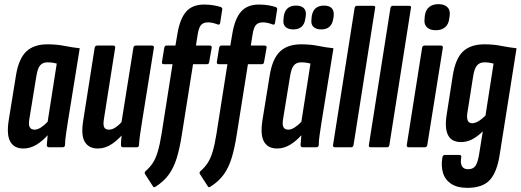

<svg xmlns="http://www.w3.org/2000/svg" viewBox="-20 -711 2514 927"><path d="M93 6Q49 6 30 -26.5Q11 -59 22 -130L57 -346Q70 -427 106.5 -462Q143 -497 209 -497Q254 -497 291 -489.5Q328 -482 365 -478L308 -125Q302 -86 298 -58.5Q294 -31 294 -11Q293 0 282 0H217Q206 0 206 -11Q207 -21 208 -33Q209 -45 210 -58Q184 -29 154.5 -11.5Q125 6 93 6ZM147 -85Q161 -85 177.5 -95.5Q194 -106 210 -123L254 -404Q243 -407 232 -408.5Q221 -410 209 -410Q186 -410 173.5 -395Q161 -380 155 -340L122 -138Q117 -109 123.5 -97Q130 -85 147 -85Z M452 6Q409 6 389.5 -26Q370 -58 382 -130L437 -480Q439 -491 449 -491H526Q538 -491 536 -480L482 -138Q477 -108 483 -96.5Q489 -85 506 -85Q523 -85 541 -98Q559 -111 576 -132L583 -75Q554 -39 521.5 -16.5Q489 6 452 6ZM574 0Q564 0 564 -11Q564 -30 567 -55.5Q570 -81 572 -98L566 -117L624 -480Q626 -491 635 -491H712Q725 -491 723 -480L666 -125Q660 -88 656 -59.5Q652 -31 651 -11Q651 0 640 0Z M926 -491H992Q1004 -491 1002 -480L990 -412Q989 -401 979 -401H912L858 -61Q848 4 833.5 51.5Q819 99 794.5 132.5Q770 166 730 191Q722 196 718 188L680 129Q676 122 683 115Q703 98 717.5 76Q732 54 742 20Q752 -14 760 -64L813 -401H772Q760 -401 762 -412L773 -480Q775 -491 784 -491H827L837 -550Q849 -621 879 -655Q909 -689 965 -689Q992 -689 1013.5 -685Q1035 -681 1046 -677Q1055 -673 1053 -665L1043 -601Q1041 -589 1031 -593Q1021 -597 1008.5 -600Q996 -603 985 -603Q961 -603 950 -589.5Q939 -576 934 -542ZM1191 -491H1257Q1269 -491 1267 -480L1255 -412Q1254 -401 1244 -401H1177L1123 -61Q1113 4 1098.5 51.5Q1084 99 1059.5 132.5Q1035 166 995 191Q987 196 983 188L945 129Q941 122 948 115Q968 98 982.5 76Q997 54 1007 20Q1017 -14 1025 -64L1078 -401H1037Q1025 -401 1027 -412L1038 -480Q1040 -491 1049 -491H1092L1102 -550Q1114 -621 1144 -655Q1174 -689 1230 -689Q1257 -689 1278.5 -685Q1300 -681 1311 -677Q1320 -673 1318 -665L1308 -601Q1306 -589 1296 -593Q1286 -597 1273.5 -600Q1261 -603 1250 -603Q1226 -603 1215 -589.5Q1204 -576 1199 -542Z M1318 6Q1274 6 1255 -26.5Q1236 -59 1247 -130L1282 -346Q1295 -427 1331.5 -462Q1368 -497 1434 -497Q1479 -497 1516 -489.5Q1553 -482 1590 -478L1533 -125Q1527 -86 1523 -58.5Q1519 -31 1519 -11Q1518 0 1507 0H1442Q1431 0 1431 -11Q1432 -21 1433 -33Q1434 -45 1435 -58Q1409 -29 1379.5 -11.5Q1350 6 1318 6ZM1372 -85Q1386 -85 1402.5 -95.5Q1419 -106 1435 -123L1479 -404Q1468 -407 1457 -408.5Q1446 -410 1434 -410Q1411 -410 1398.5 -395Q1386 -380 1380 -340L1347 -138Q1342 -109 1348.5 -97Q1355 -85 1372 -85ZM1531 -569Q1506 -569 1493 -581.5Q1480 -594 1484 -620L1485 -632Q1493 -684 1544 -684Q1570 -684 1582 -671Q1594 -658 1591 -632L1589 -620Q1581 -569 1531 -569ZM1396 -569Q1371 -569 1358 -581.5Q1345 -594 1349 -620L1350 -632Q1358 -684 1409 -684Q1435 -684 1447.5 -671Q1460 -658 1456 -632L1454 -620Q1447 -569 1396 -569Z M1597 0Q1586 0 1588 -11L1692 -672Q1694 -683 1704 -683H1782Q1787 -683 1790 -680.5Q1793 -678 1791 -672L1687 -11Q1685 0 1676 0Z M1770 0Q1759 0 1761 -11L1865 -672Q1867 -683 1877 -683H1955Q1960 -683 1963 -680.5Q1966 -678 1964 -672L1860 -11Q1858 0 1849 0Z M1954 0Q1942 0 1944 -11L2018 -480Q2020 -491 2030 -491H2108Q2113 -491 2116 -488.5Q2119 -486 2118 -480L2043 -11Q2041 0 2031 0ZM2084 -565Q2056 -565 2041 -579.5Q2026 -594 2030 -621L2031 -635Q2035 -663 2052 -677Q2069 -691 2097 -691Q2125 -691 2140 -676.5Q2155 -662 2151 -635L2149 -621Q2146 -594 2129 -579.5Q2112 -565 2084 -565Z M2319 -497Q2363 -497 2400 -489.5Q2437 -482 2474 -478L2393 33Q2380 120 2345 158Q2310 196 2236 196Q2187 196 2157.5 176Q2128 156 2118.5 122.5Q2109 89 2116 48Q2119 37 2128 37H2197Q2209 37 2207 48Q2202 75 2210 90.5Q2218 106 2240 106Q2264 106 2275.5 90Q2287 74 2294 29L2311 -77Q2285 -51 2259 -38Q2233 -25 2206 -25Q2160 -25 2143 -59Q2126 -93 2137 -160L2166 -346Q2179 -428 2215.5 -462.5Q2252 -497 2319 -497ZM2260 -116Q2286 -116 2324 -153L2363 -404Q2352 -407 2341.5 -408.5Q2331 -410 2318 -410Q2296 -410 2283 -395Q2270 -380 2264 -340L2237 -169Q2228 -116 2260 -116Z"/></svg>

Font: Sofia Sans Extra Condensed
Style: Bold Italic
Weight: 700
Italic angle: -9°
Designer: Botio Nikoltchev, Ani Petrova
Foundry: lettersoup
Version: Version 4.101